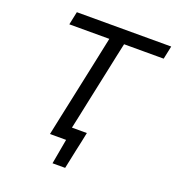

<svg xmlns="http://www.w3.org/2000/svg" viewBox="-152 -834 1013 1107"><g transform="rotate(20 354.0 -280.0)"><path d="M224 0Q236.5 -59 248 -114Q259.5 -169 274 -235.5L322 -461.5Q332 -509.5 340.8 -550.8Q349.5 -592 358 -632.5H112.5L129.5 -713H708.5L691.5 -632.5H448.5Q439.5 -592 430.8 -550.8Q422 -509.5 412 -461.5L364 -235.5Q355 -192 346.8 -153.5Q338.5 -115 330.5 -78H422Q416 -49 409.8 -19Q403.5 11 397 39.5Q391 68 385 96.8Q379 125.5 373 153.5H295.5L323 0Z"/></g></svg>

Font: Commissioner
Style: Italic
Weight: 400
Italic angle: -12°
Designer: Kostas Bartsokas
Foundry: Kostas Bartsokas
Version: Version 1.000; ttfautohint (v1.8.3)